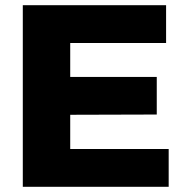

<svg xmlns="http://www.w3.org/2000/svg" viewBox="-20 -721 715 741"><path d="M68 -701H621V-555H251V-424H585V-279L251 -278V-146H631V0H68Z"/></svg>

Font: Gontserrat
Style: Bold
Weight: 700
Designer: Julieta Ulanovsky
Foundry: Julieta Ulanovsky
Version: Version 6.001